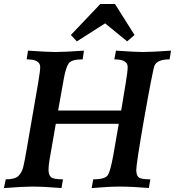

<svg xmlns="http://www.w3.org/2000/svg" viewBox="-34 -949 883 969"><path d="M717.3 0Q628.9 -7.3 569.3 -7.3Q517.1 -7.3 428.7 0L436.5 -43.9Q498.5 -43.9 511.2 -66.7Q523.9 -89.4 537.6 -164.6L565.4 -324.2H247.6L216.3 -144.5Q210.9 -112.8 210.9 -93.3Q210.9 -65.9 223.6 -54.9Q236.3 -43.9 283.7 -43.9L276.4 0Q185.1 -7.3 127.4 -7.3Q83.5 -7.3 -14.2 0L-4.9 -43.9Q42.5 -43.9 59.3 -61.5Q76.2 -79.1 82.8 -104Q89.4 -128.9 101.6 -201.2L158.7 -531.2Q168.9 -592.3 168.9 -610.8Q168.9 -649.4 100.6 -649.4L107.4 -693.4Q209 -686.5 243.7 -686.5Q291 -686.5 389.6 -693.4L383.3 -649.4Q328.1 -649.4 313.5 -630.1Q298.8 -610.8 288.6 -554.7L259.3 -391.1H577.6L600.6 -530.3Q610.4 -589.4 610.4 -610.8Q610.4 -649.4 543 -649.4L551.3 -693.4Q653.8 -686.5 684.1 -686.5Q730.5 -686.5 829.1 -693.4L821.8 -649.4Q760.7 -649.4 746.1 -618.7Q737.3 -598.6 692.4 -344.2Q653.8 -122.1 653.8 -91.3Q653.8 -64 666 -54Q678.2 -43.9 724.6 -43.9ZM607.9 -740.2 496.6 -831.1 354 -740.2 323.7 -772.5 472.2 -928.7H546.4L645 -772.5Z"/></svg>

Font: Kelvinch
Style: Bold Italic
Weight: 700
Italic angle: -10°
Designer: Paul James Miller
Foundry: High-Logic / Made with FontCreator
Version: Version 3.30 September 23, 2016